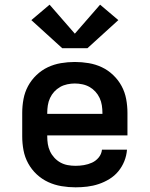

<svg xmlns="http://www.w3.org/2000/svg" viewBox="-20 -793 640 821"><path d="M303 8Q273 8 243 3Q213 -2 186 -14.5Q159 -27 137 -47.5Q115 -68 100.5 -94.5Q86 -121 80.5 -150.5Q75 -180 75 -210V-310Q75 -340 80.5 -369.5Q86 -399 100 -425Q114 -451 136 -472Q158 -493 184.5 -505.5Q211 -518 240.5 -523Q270 -528 300 -528Q330 -528 359.5 -523Q389 -518 415.5 -505.5Q442 -493 464 -472Q486 -451 500 -425Q514 -399 519.5 -369.5Q525 -340 525 -310V-214H182V-210Q182 -193 184.5 -177Q187 -161 194 -146Q201 -131 212.5 -118.5Q224 -106 238.5 -98Q253 -90 269.5 -87Q286 -84 303 -84Q321 -84 339 -87Q357 -90 373.5 -97.5Q390 -105 402 -119.5Q414 -134 416 -153H523Q521 -127 511.5 -103.5Q502 -80 486 -60.5Q470 -41 448 -27.5Q426 -14 402 -6Q378 2 353 5Q328 8 303 8ZM418 -306V-310Q418 -326 415.5 -342.5Q413 -359 406 -374Q399 -389 388 -401Q377 -413 363 -421Q349 -429 332.5 -432.5Q316 -436 300 -436Q284 -436 267.5 -432.5Q251 -429 237 -421Q223 -413 212 -401Q201 -389 194 -374Q187 -359 184.5 -342.5Q182 -326 182 -310V-306ZM354 -587H246L114 -707L192 -773L300 -649L408 -773L486 -707Z"/></svg>

Font: Zed Mono Semibold Extended
Style: Regular
Weight: 600
Width: 7
Monospace: yes
Designer: Belleve Invis
Foundry: Belleve Invis
Version: Version 1.0.0; ttfautohint (v1.8.4)